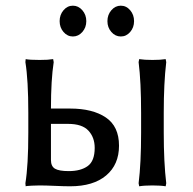

<svg xmlns="http://www.w3.org/2000/svg" viewBox="-20 -649 684 679"><path d="M479 -180.2V-250Q479 -359.4 470.2 -429.2L472.2 -439.9Q490.7 -437 519 -437Q547.9 -437 565.9 -439.9L567.9 -429.2Q559.1 -356 559.1 -250V-180.2Q559.1 -74.2 567.9 -1L565.9 9.8Q547.9 6.8 519 6.8Q490.2 6.8 472.2 9.8L470.2 -1Q479 -70.8 479 -180.2ZM314.9 -126Q314.9 -163.1 292.7 -187Q270.5 -210.9 221.2 -210.9H160.2V-83Q160.2 -61 174.3 -52.5Q188.5 -43.9 223.1 -43.9Q265.6 -43.9 290.3 -61.8Q314.9 -79.6 314.9 -126ZM169.9 -429.2Q160.2 -366.7 160.2 -265.1H228Q307.6 -265.1 354.2 -233.6Q400.9 -202.1 400.9 -133.8Q400.9 -66.9 355.5 -28.6Q310.1 9.8 228 9.8Q207 9.8 174.1 8.3Q141.1 6.8 120.1 6.8Q104.5 6.8 92.3 7.6Q80.1 8.3 75.2 8.8L70.8 9.8L69.8 -1Q80.1 -64 80.1 -179.2V-250Q80.1 -366.2 69.8 -429.2L70.8 -439.9Q85 -437 120.1 -437Q135.3 -437 147.2 -437.7Q159.2 -438.5 163.6 -439.5L168 -439.9ZM204.6 -535.9Q190.9 -551.8 190.9 -574.2Q190.9 -596.7 204.6 -612.8Q218.3 -628.9 237.8 -628.9Q257.3 -628.9 271.2 -612.8Q285.2 -596.7 285.2 -574.2Q285.2 -551.8 271.2 -535.9Q257.3 -520 237.8 -520Q218.3 -520 204.6 -535.9ZM373.8 -535.9Q359.9 -551.8 359.9 -574.2Q359.9 -596.7 373.8 -612.8Q387.7 -628.9 407.2 -628.9Q426.8 -628.9 440.4 -612.8Q454.1 -596.7 454.1 -574.2Q454.1 -551.8 440.4 -535.9Q426.8 -520 407.2 -520Q387.7 -520 373.8 -535.9Z"/></svg>

Font: Linear Smooth Low Contrast
Style: Regular
Weight: 500
Designer: Philipp H. Poll, Flanker
Foundry: Philipp H. Poll, reworked by Flanker
Version: Version 1.010 | FøM Fix